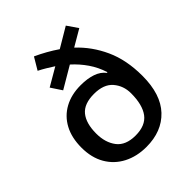

<svg xmlns="http://www.w3.org/2000/svg" viewBox="-213 -895 1036 1036"><g transform="rotate(-45 305.0 -377.5)"><path d="M219 -765Q252 -750 284 -732Q316 -714 345 -694L458 -761L500 -700L406 -645Q476 -580 517.5 -489Q559 -398 559 -277Q559 -136 490 -63Q421 10 303 10Q230 10 173 -19.5Q116 -49 84 -104Q52 -159 52 -235Q52 -311 81 -365Q110 -419 163 -448Q216 -477 287 -477Q339 -477 376.5 -464Q414 -451 435 -423L439 -425Q423 -476 393.5 -519Q364 -562 325 -597L201 -524L160 -586L263 -646Q243 -659 221.5 -672Q200 -685 178 -696ZM305 -393Q229 -393 195.5 -352Q162 -311 162 -233Q162 -164 196 -119.5Q230 -75 305 -75Q381 -75 415 -120.5Q449 -166 449 -254Q449 -311 414 -352Q379 -393 305 -393Z"/></g></svg>

Font: Noto Sans NKo Unjoined Medium
Style: Regular
Weight: 500
Designer: Monotype Design Team
Foundry: Monotype Imaging Inc.
Version: Version 2.004